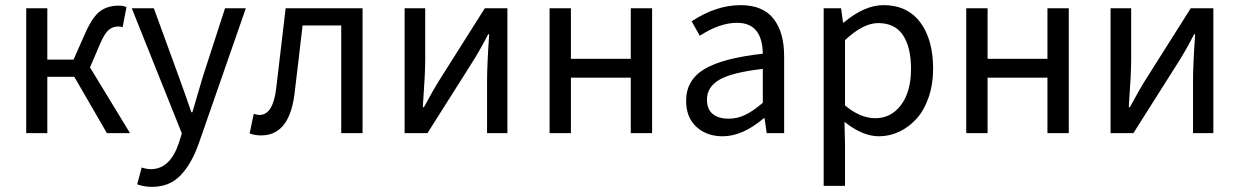

<svg xmlns="http://www.w3.org/2000/svg" viewBox="-20 -518 4823 747"><path d="M82 0V-485.8H164.1V-286.1H266.1L314 -394Q341.8 -454.6 370.6 -475.3Q399.4 -496.1 442.9 -496.1Q460.4 -496.1 472.2 -490.2L457 -412.1Q448.2 -415 440.9 -415Q419.9 -415 404.1 -402.6Q388.2 -390.1 371.1 -351.1L330.1 -255.9L485.8 0H396L269 -219.2H164.1V0Z M571.3 209Q540.5 209 513.7 199.2L531.2 133.8Q551.3 140.1 567.4 140.1Q642.1 140.1 676.3 37.1L687.5 1L492.7 -485.8H578.6L676.3 -217.8Q685.5 -193.4 702.9 -143.6Q720.2 -93.8 724.6 -81.1H728.5Q734.4 -100.1 747.8 -147.2Q761.2 -194.3 768.6 -217.8L855.5 -485.8H936.5L753.4 40Q725.1 120.1 682.1 164.6Q639.2 209 571.3 209Z M996.6 8.8Q970.2 8.8 951.2 1L967.3 -75.2Q980.5 -70.8 989.3 -70.8Q1041.5 -70.8 1054.2 -170.9Q1060.5 -223.6 1091.3 -485.8H1390.6V0H1307.6V-418.9H1157.2Q1151.9 -375.5 1141.6 -285.4Q1131.3 -195.3 1125.5 -149.9Q1104.5 8.8 996.6 8.8Z M1554.2 0V-485.8H1634.3V-283.2Q1634.3 -231.9 1625 -101.1H1629.4Q1669.4 -175.3 1692.4 -210.9L1866.2 -485.8H1954.1V0H1875V-203.1Q1875 -266.1 1883.3 -384.8H1879.4Q1847.2 -322.3 1816.4 -273.9L1643.1 0Z M2118.2 0V-485.8H2201.2V-289.1H2434.1V-485.8H2517.1V0H2434.1V-215.8H2201.2V0Z M2791.5 12.2Q2729 12.2 2689.2 -24.7Q2649.4 -61.5 2649.4 -126Q2649.4 -206.1 2720 -248.8Q2790.5 -291.5 2947.8 -309.1Q2945.8 -429.2 2847.7 -429.2Q2779.8 -429.2 2702.6 -378.9L2670.9 -435.1Q2766.1 -498 2861.8 -498Q2947.8 -498 2989.3 -445.3Q3030.8 -392.6 3030.8 -298.8V0H2962.9L2954.6 -58.1H2951.7Q2869.1 12.2 2791.5 12.2ZM2814.5 -56.2Q2848.6 -56.2 2879.9 -71.3Q2911.1 -86.4 2947.8 -118.2V-250Q2828.1 -236.3 2779.3 -208Q2730.5 -179.7 2730.5 -130.9Q2730.5 -92.3 2753.4 -74.2Q2776.4 -56.2 2814.5 -56.2Z M3184.6 205.1V-485.8H3252.4L3259.8 -430.2H3262.7Q3343.3 -498 3417.5 -498Q3509.8 -498 3560.1 -431.4Q3610.4 -364.7 3610.4 -250Q3610.4 -189.9 3593 -139.6Q3575.7 -89.4 3546.4 -56.6Q3517.1 -23.9 3479.2 -5.9Q3441.4 12.2 3399.4 12.2Q3335.9 12.2 3265.6 -43.9L3267.6 41V205.1ZM3385.7 -58.1Q3447.3 -58.1 3485.8 -109.9Q3524.4 -161.6 3524.4 -250Q3524.4 -334 3493.2 -381.1Q3461.9 -428.2 3396.5 -428.2Q3338.4 -428.2 3267.6 -361.8V-107.9Q3326.7 -58.1 3385.7 -58.1Z M3739.3 0V-485.8H3822.3V-289.1H4055.2V-485.8H4138.2V0H4055.2V-215.8H3822.3V0Z M4300.8 0V-485.8H4380.9V-283.2Q4380.9 -231.9 4371.6 -101.1H4376Q4416 -175.3 4439 -210.9L4612.8 -485.8H4700.7V0H4621.6V-203.1Q4621.6 -266.1 4629.9 -384.8H4626Q4593.8 -322.3 4563 -273.9L4389.6 0Z"/></svg>

Font: Source Sans Pro
Style: Regular
Weight: 400
Designer: Paul D. Hunt
Foundry: Adobe Systems Incorporated
Version: Version 3.006;hotconv 1.0.111;makeotfexe 2.5.65597